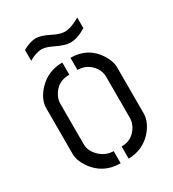

<svg xmlns="http://www.w3.org/2000/svg" viewBox="-166 -764 771 857"><g transform="rotate(-30 219.5 -335.5)"><path d="M85 -594.7V-650.4Q123 -671.9 153.3 -671.9Q177.7 -671.9 222.7 -649.4Q256.8 -631.8 281.2 -631.8Q315.4 -632.8 359.4 -659.2V-604.5Q314.5 -577.1 277.3 -577.1Q251 -577.1 205.1 -599.6Q171.9 -616.2 149.4 -616.2Q119.1 -615.2 85 -594.7ZM37.1 -141.6V-377.9Q37.1 -422.9 78.1 -466.8Q127 -518.6 201.2 -518.6V-456.1Q139.6 -456.1 112.3 -404.3Q101.6 -383.8 101.6 -365.2V-154.3Q101.6 -117.2 136.7 -85.9Q166 -61.5 202.1 -61.5V1Q111.3 1 61.5 -72.3Q37.1 -109.4 37.1 -141.6ZM243.2 1V-61.5Q299.8 -61.5 328.1 -112.3Q338.9 -133.8 338.9 -152.3V-365.2Q338.9 -406.2 303.7 -435.5Q277.3 -456.1 243.2 -456.1V-518.6Q332 -518.6 378.9 -446.3Q402.3 -410.2 402.3 -377.9V-141.6Q402.3 -95.7 363.3 -51.8Q315.4 0 243.2 1Z"/></g></svg>

Font: Post No Bills Jaffna Medium
Style: Regular
Weight: 500
Designer: Kosala Senevirathne, Siva Puranthara, Lasantha Premarathna, Tharique Azeez
Foundry: Mooniak
Version: Version 1.220 ; ttfautohint (v1.6)